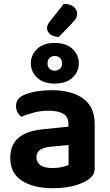

<svg xmlns="http://www.w3.org/2000/svg" viewBox="-20 -959 569 994"><path d="M253.2 -89Q278.7 -89 301.6 -94.2Q324.5 -99.4 335.1 -106V-208.1L245.5 -199.8Q209.3 -197.1 188.9 -184Q168.5 -171 168.5 -145.5Q168.5 -119.7 188.8 -104.3Q209.1 -89 253.2 -89ZM247.6 -492.2Q349.1 -492.2 409.7 -449.5Q470.2 -406.9 470.2 -316.3V-87.9Q470.2 -63.2 457.8 -48.4Q445.3 -33.6 426.3 -22.3Q397.1 -5.4 353.1 5Q309.1 15.3 253.2 15.3Q151.9 15.3 92.5 -24Q33.1 -63.3 33.1 -141.2Q33.1 -208.9 75.3 -245Q117.5 -281.2 199.7 -289.5L334.5 -303.5V-317.6Q334.5 -353.8 307.5 -369.8Q280.4 -385.9 231.4 -385.9Q193 -385.9 156.2 -376.5Q119.4 -367.2 90.4 -354.2Q79.1 -362.5 70.9 -377.9Q62.8 -393.4 62.8 -410Q62.8 -450.5 106.3 -468.4Q134.6 -480.5 172.7 -486.3Q210.9 -492.2 247.6 -492.2ZM139.7 -631.3Q139.7 -675.4 172.5 -706Q205.3 -736.7 262.2 -736.7Q322.1 -736.7 355.1 -706Q388 -675.4 388 -631.3Q388 -587.3 355.1 -556.8Q322.1 -526.3 262.2 -526.3Q205.3 -526.3 172.5 -556.8Q139.7 -587.3 139.7 -631.3ZM226.1 -631.3Q226.1 -613.1 236.8 -603.1Q247.5 -593.1 262.9 -593.1Q279.6 -593.1 290.4 -603Q301.3 -612.9 301.3 -631Q301.3 -649.2 290.4 -659.2Q279.6 -669.2 262.9 -669.2Q247.5 -669.2 236.8 -659.3Q226.1 -649.4 226.1 -631.3ZM239.3 -849.9 310.4 -938.9Q345.2 -938.5 362.3 -923.2Q379.4 -908 379.4 -889Q379.4 -873.4 371.6 -861.6Q363.8 -849.8 348.5 -834.2L285.1 -768.1Q256.9 -768.1 240.1 -781.7Q223.4 -795.4 223.4 -812.3Q223.4 -821.6 227 -830.1Q230.7 -838.6 239.3 -849.9Z"/></svg>

Font: Baloo Tamma 2
Style: Regular
Weight: 400
Designer: Divya Kowshik, Shuchita Grover and Ek Type
Foundry: Ek Type
Version: Version 1.700